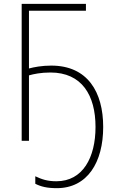

<svg xmlns="http://www.w3.org/2000/svg" viewBox="-20 -734 603 1001"><path d="M276 247C436 247 518 112 518 -72C518 -254 437 -392 247 -392C198 -392 157 -384 131 -377V-678H428V-714H93V0H131V-341C155 -348 193 -356 243 -356C407 -356 478 -237 478 -72C478 87 412 211 274 211C227 211 198 201 164 185V224C193 239 226 247 276 247Z"/></svg>

Font: Noto Sans Mono SemiCondensed ExtraLight
Style: Regular
Weight: 200
Width: 4
Designer: Monotype Design Team
Foundry: Monotype Imaging Inc.
Version: Version 2.014